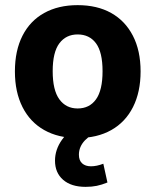

<svg xmlns="http://www.w3.org/2000/svg" viewBox="-20 -526 604 747"><path d="M282 11Q207 11 152 -20Q97 -51 67.5 -109.5Q38 -168 38 -248Q38 -329 67.5 -387Q97 -445 152 -475.5Q207 -506 282 -506Q358 -506 412.5 -475.5Q467 -445 497 -387Q527 -329 527 -248Q527 -168 497.5 -109.5Q468 -51 413 -20Q358 11 282 11ZM282 -104Q328 -104 353.5 -139.5Q379 -175 379 -249Q379 -323 353.5 -357.5Q328 -392 282 -392Q237 -392 211 -357.5Q185 -323 185 -249Q185 -175 211 -139.5Q237 -104 282 -104ZM313 201Q257 201 225.5 173.5Q194 146 194 99Q194 56 221 18Q248 -20 293 -43L336 0Q322 8 310.5 20Q299 32 293 46Q287 60 287 76Q287 98 299.5 109.5Q312 121 334 121Q345 121 357 118.5Q369 116 382 111L398 184Q376 193 356.5 197Q337 201 313 201Z"/></svg>

Font: Nunito Sans 10pt SemiCondensed ExtraBold
Style: Regular
Weight: 800
Width: 4
Designer: Vernon Adams
Foundry: Vernon Adams
Version: Version 3.101;gftools[0.9.27]